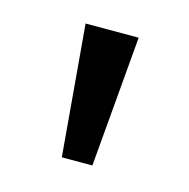

<svg xmlns="http://www.w3.org/2000/svg" viewBox="-52 -765 341 346"><g transform="rotate(15 118.5 -592.0)"><path d="M90 -470H147L168 -714H69Z"/></g></svg>

Font: Outfit
Style: Regular
Weight: 400
Designer: Rodrigo Fuenzalida
Foundry: fragTYPE
Version: Version 1.100;gftools[0.9.27]